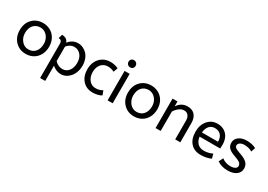

<svg xmlns="http://www.w3.org/2000/svg" viewBox="9 -1727 4094 2938"><g transform="rotate(30 2056.5 -257.5)"><path d="M465.8 -259.8Q465.8 -311.5 444.1 -355.5Q422.4 -399.4 383.8 -425.8Q345.2 -452.1 298.8 -452.1Q221.2 -452.1 176.5 -400.4Q131.8 -348.6 131.8 -262.2Q131.8 -182.6 180.2 -125.2Q228.5 -67.9 298.8 -67.9Q376.5 -67.9 421.1 -120.6Q465.8 -173.3 465.8 -259.8ZM40 -259.8Q40 -383.3 113.3 -457.8Q186.5 -532.2 298.8 -532.2Q353 -532.2 400.4 -512.9Q447.8 -493.7 482.7 -459.2Q517.6 -424.8 537.8 -373.8Q558.1 -322.8 558.1 -262.2Q558.1 -180.7 524.2 -117.9Q490.2 -55.2 431.4 -21.5Q372.6 12.2 298.8 12.2Q186.5 12.2 113.3 -63.7Q40 -139.6 40 -259.8Z M617.7 -450.2 636.7 -520Q728.5 -520 751.5 -446.8Q760.3 -459.5 774.2 -472.9Q788.1 -486.3 808.6 -500.5Q829.1 -514.6 857.4 -523.4Q885.7 -532.2 916.5 -532.2Q961.9 -532.2 1003.2 -513.9Q1044.4 -495.6 1076.2 -462.4Q1107.9 -429.2 1126.7 -377.9Q1145.5 -326.7 1145.5 -265.1Q1145.5 -204.6 1126.7 -152.1Q1107.9 -99.6 1076.7 -64Q1045.4 -28.3 1004.2 -8.1Q962.9 12.2 918.5 12.2Q875 12.2 835.2 -5.1Q795.4 -22.5 766.6 -48.8V220.2H676.8V-387.2Q676.8 -450.2 617.7 -450.2ZM1053.7 -262.2Q1053.7 -349.6 1008.5 -401.9Q963.4 -454.1 896.5 -454.1Q856.4 -454.1 821.5 -434.1Q786.6 -414.1 766.6 -386.2V-129.9Q825.2 -67.9 900.9 -67.9Q969.2 -67.9 1011.5 -121.6Q1053.7 -175.3 1053.7 -262.2Z M1629.4 -501 1602.5 -424.8Q1547.9 -452.1 1492.2 -452.1Q1419.9 -452.1 1373.8 -400.9Q1327.6 -349.6 1327.6 -262.2Q1327.6 -179.7 1371.8 -123.8Q1416 -67.9 1486.3 -67.9Q1522 -67.9 1549.3 -75.7Q1576.7 -83.5 1609.4 -101.1L1637.2 -24.9Q1569.3 12.2 1480.5 12.2Q1369.6 12.2 1302.5 -63.2Q1235.4 -138.7 1235.4 -259.8Q1235.4 -335 1265.6 -396.7Q1295.9 -458.5 1354 -495.4Q1412.1 -532.2 1487.3 -532.2Q1565.4 -532.2 1629.4 -501Z M1832 -520V0H1742.2V-520ZM1787.1 -608.9Q1760.7 -608.9 1742.4 -627.4Q1724.1 -646 1724.1 -671.9Q1724.1 -700.7 1741 -717.8Q1757.8 -734.9 1787.1 -734.9Q1813.5 -734.9 1831.8 -716.3Q1850.1 -697.8 1850.1 -671.9Q1850.1 -643.1 1833.3 -626Q1816.4 -608.9 1787.1 -608.9Z M2377.9 -259.8Q2377.9 -311.5 2356.2 -355.5Q2334.5 -399.4 2295.9 -425.8Q2257.3 -452.1 2210.9 -452.1Q2133.3 -452.1 2088.6 -400.4Q2043.9 -348.6 2043.9 -262.2Q2043.9 -182.6 2092.3 -125.2Q2140.6 -67.9 2210.9 -67.9Q2288.6 -67.9 2333.3 -120.6Q2377.9 -173.3 2377.9 -259.8ZM1952.1 -259.8Q1952.1 -383.3 2025.4 -457.8Q2098.6 -532.2 2210.9 -532.2Q2265.1 -532.2 2312.5 -512.9Q2359.9 -493.7 2394.8 -459.2Q2429.7 -424.8 2450 -373.8Q2470.2 -322.8 2470.2 -262.2Q2470.2 -180.7 2436.3 -117.9Q2402.3 -55.2 2343.5 -21.5Q2284.7 12.2 2210.9 12.2Q2098.6 12.2 2025.4 -63.7Q1952.1 -139.6 1952.1 -259.8Z M2676.8 -520V-433.1Q2742.2 -532.2 2851.6 -532.2Q2937.5 -532.2 2982.2 -480.5Q3026.9 -428.7 3026.9 -338.9V0H2936.5V-329.1Q2936.5 -386.2 2910.2 -419.7Q2883.8 -453.1 2836.9 -453.1Q2793 -453.1 2751.7 -422.6Q2710.4 -392.1 2679.7 -344.2V0H2589.8V-520Z M3602.5 -223.1H3238.8Q3248 -149.9 3290 -108.9Q3332 -67.9 3400.4 -67.9Q3475.6 -67.9 3550.8 -102.1L3571.8 -24.9Q3490.7 12.2 3389.6 12.2Q3276.9 12.2 3211.7 -59.8Q3146.5 -131.8 3146.5 -259.8Q3146.5 -377.9 3211.9 -455.1Q3277.3 -532.2 3381.3 -532.2Q3453.1 -532.2 3504.9 -499Q3556.6 -465.8 3581.1 -412.1Q3605.5 -358.4 3605.5 -291Q3605.5 -255.9 3602.5 -223.1ZM3379.4 -454.1Q3319.8 -454.1 3282.5 -413.1Q3245.1 -372.1 3237.8 -295.9H3522.5Q3522.5 -371.1 3484.4 -412.6Q3446.3 -454.1 3379.4 -454.1Z M3680.7 -42 3718.8 -117.2Q3745.1 -94.2 3784.9 -80.1Q3824.7 -65.9 3868.7 -65.9Q3922.9 -65.9 3952.1 -83.7Q3981.4 -101.6 3981.4 -131.8Q3981.4 -164.1 3954.8 -185.8Q3928.2 -207.5 3851.6 -233.9Q3775.4 -259.8 3740.5 -294.9Q3705.6 -330.1 3705.6 -389.2Q3705.6 -451.2 3759 -491.7Q3812.5 -532.2 3903.3 -532.2Q3990.2 -532.2 4062.5 -495.1L4037.6 -420.9Q3975.6 -457 3899.4 -457Q3850.6 -457 3822 -437Q3793.5 -417 3793.5 -390.1Q3793.5 -365.2 3815.2 -348.6Q3836.9 -332 3896.5 -312Q3994.1 -279.3 4033.9 -239.7Q4073.7 -200.2 4073.7 -139.2Q4073.7 -69.8 4017.1 -28.8Q3960.4 12.2 3865.7 12.2Q3808.1 12.2 3760.3 -2.4Q3712.4 -17.1 3680.7 -42Z"/></g></svg>

Font: ABeeZee
Style: Regular
Weight: 400
Designer: Anja Meiners
Foundry: Anja Meiners
Version: Version 1.002